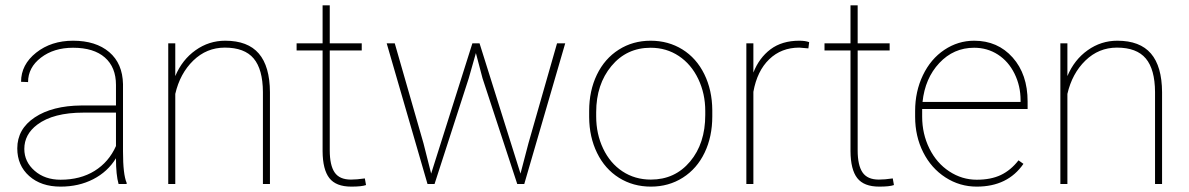

<svg xmlns="http://www.w3.org/2000/svg" viewBox="-20 -691 4465 721"><path d="M425.3 0Q415.5 -33.7 415.5 -96.7Q384.3 -45.9 330.1 -18.1Q275.9 9.8 207.5 9.8Q134.3 9.8 89.6 -30Q44.9 -69.8 44.9 -133.8Q44.9 -206.5 110.6 -250.2Q176.3 -293.9 285.2 -294.9H415.5V-372.1Q415.5 -438.5 373.8 -475.1Q332 -511.7 254.4 -511.7Q182.1 -511.7 133.8 -474.6Q85.4 -437.5 85.4 -382.8L59.1 -383.8Q59.1 -448.2 115.7 -493.2Q172.4 -538.1 254.4 -538.1Q339.8 -538.1 390.1 -495.4Q440.4 -452.6 441.9 -375V-122.6Q441.9 -35.6 455.6 -4.4V0ZM207.5 -16.1Q281.7 -16.1 335.2 -49.3Q388.7 -82.5 415.5 -142.6V-268.1H293.5Q180.2 -268.1 120.1 -223.1Q71.3 -186.5 71.3 -131.8Q71.3 -83.5 109.9 -49.8Q148.4 -16.1 207.5 -16.1Z M638.2 -405.3Q664.1 -466.8 714.4 -502.4Q764.6 -538.1 825.7 -538.1Q910.6 -538.1 951.9 -490Q993.2 -441.9 993.7 -344.7V0H967.3V-345.7Q966.8 -430.7 932.6 -471.4Q898.4 -512.2 824.2 -512.2Q755.9 -512.2 705.8 -463.6Q655.8 -415 638.2 -338.4V0H611.8V-528.3H638.2Z M1218.3 -670.9V-528.3H1338.4V-501.5H1218.3V-126.5Q1218.3 -70.3 1236.6 -43.5Q1254.9 -16.6 1297.9 -16.6Q1319.3 -16.6 1350.1 -21L1354.5 3.9Q1338.4 9.8 1299.3 9.8Q1241.7 9.8 1216.8 -22.2Q1191.9 -54.2 1191.4 -123V-501.5H1093.8V-528.3H1191.4V-670.9Z M1570.3 -152.8 1599.1 -39.1 1753.9 -528.3H1780.8L1934.6 -39.1L1964.4 -152.8L2071.8 -528.3H2102.5L1948.7 0H1922.4L1792 -397L1767.1 -491.7L1740.2 -397L1611.8 0H1585.4L1432.1 -528.3H1462.4Z M2192.4 -274.4Q2192.4 -350.1 2221.4 -410.4Q2250.5 -470.7 2303.5 -504.4Q2356.4 -538.1 2423.3 -538.1Q2489.7 -538.1 2542.5 -505.4Q2595.2 -472.7 2624.8 -412.6Q2654.3 -352.5 2654.8 -277.3V-253.9Q2654.8 -177.7 2626 -117.7Q2597.2 -57.6 2544.2 -23.9Q2491.2 9.8 2424.3 9.8Q2357.4 9.8 2304.4 -23.4Q2251.5 -56.6 2222.2 -116.5Q2192.9 -176.3 2192.4 -251ZM2218.8 -253.9Q2218.8 -188 2244.9 -133.1Q2271 -78.1 2317.6 -47.4Q2364.3 -16.6 2424.3 -16.6Q2514.6 -16.6 2571.5 -84.5Q2628.4 -152.3 2628.4 -259.3V-274.4Q2628.4 -339.4 2602.1 -394.5Q2575.7 -449.7 2529.1 -480.7Q2482.4 -511.7 2423.3 -511.7Q2333 -511.7 2275.9 -442.9Q2218.8 -374 2218.8 -269.5Z M3015.6 -509.3 2981.4 -512.2Q2914.1 -512.2 2868.7 -468.5Q2823.2 -424.8 2809.1 -346.2V0H2782.7V-528.3H2809.1V-418.5Q2830.6 -473.6 2873.5 -505.9Q2916.5 -538.1 2981.4 -538.1Q3004.4 -538.1 3018.6 -532.7Z M3200.7 -670.9V-528.3H3320.8V-501.5H3200.7V-126.5Q3200.7 -70.3 3219 -43.5Q3237.3 -16.6 3280.3 -16.6Q3301.8 -16.6 3332.5 -21L3336.9 3.9Q3320.8 9.8 3281.7 9.8Q3224.1 9.8 3199.2 -22.2Q3174.3 -54.2 3173.8 -123V-501.5H3076.2V-528.3H3173.8V-670.9Z M3647.9 9.8Q3584 9.8 3530.5 -24.7Q3477.1 -59.1 3446.8 -119.1Q3416.5 -179.2 3416.5 -252.4V-274.4Q3416.5 -347.7 3445.8 -408.7Q3475.1 -469.7 3526.4 -503.9Q3577.6 -538.1 3638.2 -538.1Q3726.6 -538.1 3782.7 -475.1Q3838.9 -412.1 3838.9 -309.6V-281.7H3442.9V-252.9Q3442.9 -188.5 3470 -133.5Q3497.1 -78.6 3544.7 -47.4Q3592.3 -16.1 3647.9 -16.1Q3701.2 -16.1 3738.5 -33.9Q3775.9 -51.8 3804.7 -88.9L3823.2 -75.7Q3764.2 9.8 3647.9 9.8ZM3638.2 -511.7Q3561 -511.7 3507.3 -454.3Q3453.6 -397 3444.3 -308.1H3812.5V-314.5Q3812.5 -368.2 3789.8 -414.3Q3767.1 -460.4 3727.3 -486.1Q3687.5 -511.7 3638.2 -511.7Z M3988.3 -405.3Q4014.2 -466.8 4064.5 -502.4Q4114.7 -538.1 4175.8 -538.1Q4260.7 -538.1 4302 -490Q4343.3 -441.9 4343.8 -344.7V0H4317.4V-345.7Q4316.9 -430.7 4282.7 -471.4Q4248.5 -512.2 4174.3 -512.2Q4106 -512.2 4055.9 -463.6Q4005.9 -415 3988.3 -338.4V0H3961.9V-528.3H3988.3Z"/></svg>

Font: RobotoDraft Thin
Style: Regular
Weight: 250
Version: Version 2.001153; 2014